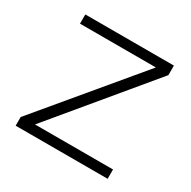

<svg xmlns="http://www.w3.org/2000/svg" viewBox="-118 -601 709 714"><g transform="rotate(30 237.0 -244.0)"><path d="M433.1 -487.8V-446.8L95.2 -40H430.2V0H35.2V-37.1L378.4 -448.2H52.7V-487.8Z"/></g></svg>

Font: HK Grotesk Light Legacy
Style: Regular
Weight: 300
Designer: Alfredo Marco Pradil
Foundry: Hanken Design Co.
Version: Version 2.022;PS 002.022;hotconv 1.0.88;makeotf.lib2.5.64775